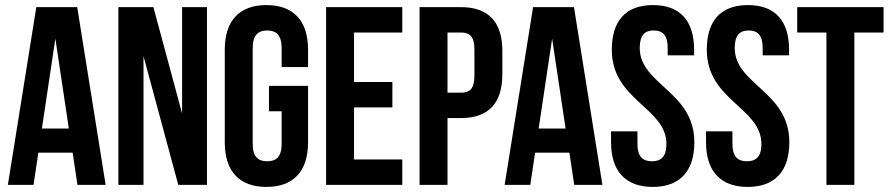

<svg xmlns="http://www.w3.org/2000/svg" viewBox="-20 -728 3507 756"><path d="M284 -700H123L11 0H112L131 -127H266L285 0H396ZM198 -576 251 -222H145Z M682 0H795V-700H697V-281L584 -700H446V0H545V-507Z M1039 -290H1089V-161C1089 -110 1067 -93 1032 -93C997 -93 975 -110 975 -161V-539C975 -590 997 -608 1032 -608C1067 -608 1089 -590 1089 -539V-464H1193V-532C1193 -645 1137 -708 1029 -708C921 -708 865 -645 865 -532V-168C865 -55 921 8 1029 8C1137 8 1193 -55 1193 -168V-390H1039Z M1374 -600H1564V-700H1264V0H1564V-100H1374V-305H1525V-405H1374Z M1632 -700V0H1742V-263H1794C1905 -263 1958 -323 1958 -436V-527C1958 -640 1905 -700 1794 -700ZM1794 -600C1829 -600 1848 -585 1848 -534V-429C1848 -378 1829 -363 1794 -363H1742V-600Z M2240 -700H2079L1967 0H2068L2087 -127H2222L2241 0H2352ZM2154 -576 2207 -222H2101Z M2389 -532C2389 -332 2604 -305 2604 -161C2604 -110 2582 -93 2547 -93C2512 -93 2490 -110 2490 -161V-211H2386V-168C2386 -55 2442 8 2550 8C2658 8 2714 -55 2714 -168C2714 -368 2499 -395 2499 -539C2499 -590 2519 -608 2554 -608C2589 -608 2609 -590 2609 -539V-510H2713V-532C2713 -645 2659 -708 2551 -708C2443 -708 2389 -645 2389 -532Z M2763 -532C2763 -332 2978 -305 2978 -161C2978 -110 2956 -93 2921 -93C2886 -93 2864 -110 2864 -161V-211H2760V-168C2760 -55 2816 8 2924 8C3032 8 3088 -55 3088 -168C3088 -368 2873 -395 2873 -539C2873 -590 2893 -608 2928 -608C2963 -608 2983 -590 2983 -539V-510H3087V-532C3087 -645 3033 -708 2925 -708C2817 -708 2763 -645 2763 -532Z M3119 -600H3234V0H3344V-600H3459V-700H3119Z"/></svg>

Font: Bebas Neue
Style: Bold
Weight: 700
Designer: Ryoichi Tsunekawa
Foundry: Ryoichi Tsunekawa
Version: Version 1.300